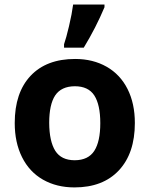

<svg xmlns="http://www.w3.org/2000/svg" viewBox="-20 -816 659 846"><path d="M574.2 -273.9Q574.2 -140.6 503.9 -65.4Q433.6 9.8 308.1 9.8Q229.5 9.8 169.4 -24.4Q109.4 -58.6 77.1 -123.5Q44.9 -188 44.9 -273.9Q44.9 -407.7 114.7 -481.9Q184.6 -556.2 311 -556.2Q389.6 -556.2 449.7 -522Q509.8 -487.8 542 -423.8Q574.2 -359.9 574.2 -273.9ZM196.8 -274.4Q197.3 -193.4 223.6 -151.4Q250 -109.9 309.6 -109.9Q369.1 -110.4 395.5 -151.4Q421.9 -192.4 421.9 -273.4Q421.9 -354.5 395.5 -395.5Q369.1 -436 309.6 -436Q250 -435.5 223.1 -395.5Q196.8 -355.5 196.8 -274.4ZM440.4 -795.9V-784.2Q402.3 -693.4 349.1 -606H262.2V-621.1Q271.5 -647.5 284.2 -701.2Q296.9 -754.9 302.2 -795.9Z"/></svg>

Font: OpenSans-Bold
Style: Bold
Weight: 700
Foundry: Ascender Corporation
Version: Version 1.10